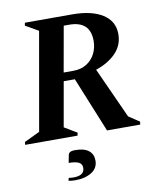

<svg xmlns="http://www.w3.org/2000/svg" viewBox="-110 -737 891 1053"><g transform="rotate(-10 335.5 -210.5)"><path d="M-14 0 -12 -16 74 -57 170 -603 98 -644 101 -660H363Q472 -660 533.5 -621Q595 -582 595 -510Q595 -449 553.5 -405.5Q512 -362 441 -338L569 -56L629 -16L627 0H442L317 -307H255L211 -58L281 -16L278 0ZM338 -607H308L263 -354H316Q360 -354 391 -373.5Q422 -393 438.5 -425.5Q455 -458 455 -497Q455 -607 338 -607ZM224 239Q215 239 204 238Q193 237 186 235L190 220Q197 221 204 221.5Q211 222 217 222Q278 222 278 179Q278 157 259.5 148Q241 139 204 139L212 97Q213 88 221.5 82Q230 76 251 76Q301 76 326 96Q351 116 351 151Q351 194 314.5 216.5Q278 239 224 239Z"/></g></svg>

Font: Spectral SC
Style: Bold Italic
Weight: 700
Italic angle: -10°
Designer: Jean-Baptiste Levee
Foundry: Production Type
Version: Version 2.001